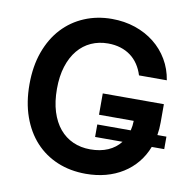

<svg xmlns="http://www.w3.org/2000/svg" viewBox="-82 -820 920 913"><g transform="rotate(10 377.5 -363.5)"><path d="M737.9 -170.5H677.6Q661.2 -127.8 633.5 -94.3Q605.8 -60.7 568.7 -37.5Q531.6 -14.2 486.5 -2.1Q441.4 9.9 390.3 9.9Q315 9.9 253 -16Q191.1 -41.9 146.7 -90.2Q102.3 -138.5 77.8 -207.6Q53.3 -276.6 53.3 -362.9Q53.3 -451 78.5 -520.4Q103.7 -589.8 148.4 -638Q193.2 -686.1 254.1 -711.6Q315 -737.2 386.4 -737.2Q446.7 -737.2 499.1 -719.5Q551.5 -701.7 591.8 -669.7Q632.1 -637.8 658.4 -593.2Q684.7 -548.7 693.2 -495H558.9Q550.1 -523.8 534.6 -546.9Q519.2 -570 497.7 -585.9Q476.2 -601.9 448.7 -610.4Q421.2 -619 388.1 -619Q344.1 -619 307 -602.3Q269.9 -585.6 242.9 -553.1Q215.9 -520.6 200.8 -473.2Q185.7 -425.8 185.7 -364.3Q185.7 -302.6 200.6 -254.8Q215.6 -207 242.7 -174.5Q269.9 -142 307.5 -125.2Q345.2 -108.3 391 -108.3Q439.6 -108.3 476.4 -124.3Q513.1 -140.3 536.6 -170.5H404.1V-230.8H565.7Q571.4 -253.6 571.7 -277.7H404.1V-380.7H699.2V-293.3Q699.2 -277 698 -261.4Q696.7 -245.7 694.2 -230.8H737.9Z"/></g></svg>

Font: Interop SemBd
Style: Regular
Weight: 600
Designer: Rasmus Andersson, Google, Jang Haemin
Foundry: jhaemin
Version: Version 1.008